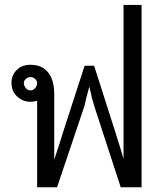

<svg xmlns="http://www.w3.org/2000/svg" viewBox="-20 -786 669 790"><path d="M562.5 -15.6H476.6L367.2 -351.6Q359.4 -375 347.7 -429.7Q332 -375 328.1 -351.6L214.8 -15.6H132.8V-371.1Q117.2 -367.2 105.5 -367.2Q74.2 -367.2 50.8 -388.7Q27.3 -410.2 27.3 -445.3Q27.3 -476.6 48.8 -498Q70.3 -519.5 105.5 -519.5Q152.3 -519.5 177.7 -488.3Q203.1 -457 203.1 -398.4V-128.9Q234.4 -222.7 238.3 -238.3L328.1 -515.6H367.2Q476.6 -175.8 488.3 -132.8V-765.6H562.5ZM105.5 -414.1Q117.2 -414.1 125 -423.8Q132.8 -433.6 132.8 -445.3Q132.8 -453.1 125 -460.9Q117.2 -468.8 105.5 -468.8Q93.8 -468.8 85.9 -460.9Q78.1 -453.1 78.1 -445.3Q78.1 -433.6 85.9 -423.8Q93.8 -414.1 105.5 -414.1Z"/></svg>

Font: 和音 by 宁静之雨，公众号njzyshare
Style: Regular
Weight: 400
Designer: Steve Matteson
Foundry: Ascender Corporation
Version: Version 6.00;June 8, 2018;FontCreator 11.0.0.2388 32-bit